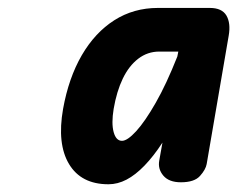

<svg xmlns="http://www.w3.org/2000/svg" viewBox="-20 -1059 598 484"><path d="M253.5 -594.5Q184.5 -594.5 154 -645.5Q123.5 -696.5 139 -784.5Q153 -862.5 186.2 -919.8Q219.5 -977 268.2 -1008Q317 -1039 378 -1039H509Q539.5 -1039 550.8 -1019.8Q562 -1000.5 556.5 -969L501 -645.5Q498.5 -631.5 484.2 -615.5Q470 -599.5 436 -599.5Q406 -599.5 391.8 -616.2Q377.5 -633 381.5 -654.5L389.5 -699.5Q367 -665 344.2 -641.5Q321.5 -618 299 -606.2Q276.5 -594.5 253.5 -594.5ZM287.5 -704Q301 -704 323.2 -728.2Q345.5 -752.5 372.5 -799.8Q399.5 -847 427 -916.5L429.5 -929H381.5Q352 -929 328.5 -911Q305 -893 289.5 -860.8Q274 -828.5 266.5 -784.5Q260.5 -748 266.5 -726Q272.5 -704 287.5 -704Z"/></svg>

Font: Edu AU VIC WA NT Pre
Style: Bold
Weight: 700
Designer: Tina and Corey Anderson, Eben Sorkin, Mirko Velimirovic
Foundry: Google for Education
Version: Version 1.001